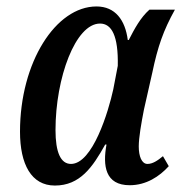

<svg xmlns="http://www.w3.org/2000/svg" viewBox="-20 -566 562 595"><path d="M150 9C228 9 267 -48 306 -118H310C298 -52 306 8 382 8C433 8 474 -19 503 -51L485 -82C468 -68 453 -58 437 -58C419 -58 410 -82 410 -112C410 -140 418 -185 426 -226L452 -341C469 -422 486 -471 522 -536H443C415 -511 397 -477 379 -442H376C368 -504 337 -546 279 -546C153 -546 42 -373 42 -158C42 -57 77 9 150 9ZM200 -58C168 -58 152 -94 152 -163C152 -325 214 -493 290 -493C326 -493 347 -455 345 -362L331 -289C316 -220 267 -58 200 -58Z"/></svg>

Font: Noto Serif Condensed Semi
Style: Italic
Weight: 600
Width: 3
Italic angle: -12°
Designer: Monotype Design Team
Foundry: Monotype Imaging Inc.
Version: Version 1.901